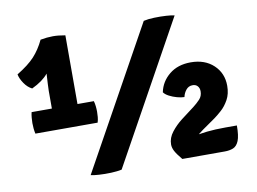

<svg xmlns="http://www.w3.org/2000/svg" viewBox="-75 -801 1231 919"><g transform="rotate(-10 540.0 -341.0)"><path d="M293 -301H168.5V-433Q168.5 -444 169.8 -466.2Q171 -488.5 172.5 -514Q174 -539.5 173.5 -559L172.5 -680Q188.5 -683 203.8 -684.5Q219 -686 233 -686Q248 -686 261.5 -684.5Q275 -683 293 -680ZM118.5 -346Q128.5 -346 144.5 -346Q160.5 -346 168.5 -346H293Q302 -346 320.2 -346Q338.5 -346 347.5 -346H372.5Q376 -334 377.5 -320.2Q379 -306.5 379 -293.5Q379 -281.5 377.8 -267.8Q376.5 -254 372.5 -241.5H70Q67 -254.5 65.8 -267.5Q64.5 -280.5 64.5 -293.5Q64.5 -305 65.8 -319.5Q67 -334 70 -346ZM35 -535.5Q91.5 -570 121 -602Q150.5 -634 172.5 -680L213.5 -606.5Q198.5 -547.5 172.5 -515Q146.5 -482.5 92.5 -457Q71 -467.5 55 -491Q39 -514.5 35 -535.5ZM674.5 -683Q695.5 -688 726.2 -689Q757 -690 784.8 -688.2Q812.5 -686.5 824.5 -683L446.5 0Q425.5 4.5 394.8 5.8Q364 7 336.2 5.2Q308.5 3.5 296 0ZM705 -330.5Q715.5 -381.5 756.8 -415Q798 -448.5 861 -448.5Q929.5 -448.5 971.8 -408.8Q1014 -369 1014 -308Q1014 -268.5 998.2 -240.2Q982.5 -212 962 -193.8Q941.5 -175.5 927.5 -165.5L889 -138.5Q863 -121 843.5 -105.5Q824 -90 824 -77V0H741.5Q717.5 -29 709 -45.5Q700.5 -62 700.5 -77.5Q700.5 -109.5 722.8 -137.8Q745 -166 773 -187.5L837 -236Q854.5 -249.5 869.2 -265Q884 -280.5 884 -304Q884 -320 874.5 -330Q865 -340 849 -339Q831 -338.5 819 -323.8Q807 -309 803 -290Q788 -290 767.8 -295.5Q747.5 -301 730 -310.2Q712.5 -319.5 705 -330.5ZM1026.5 -112.5Q1026.5 -62.5 1016.8 -38.5Q1007 -14.5 989.2 -7.2Q971.5 0 948 0H762L748.5 -74Q776.5 -87 808.8 -95.5Q841 -104 880.8 -108.2Q920.5 -112.5 970.5 -112.5Z"/></g></svg>

Font: Signika Light
Style: Bold
Weight: 700
Version: Version 2.003;gftools[0.9.32]